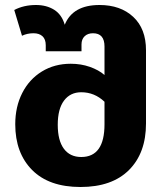

<svg xmlns="http://www.w3.org/2000/svg" viewBox="-20 -730 648 768"><path d="M564 -529V-236Q564 -118 496 -50Q428 18 302 18Q176 18 108.5 -50Q41 -118 41 -233Q41 -303 69 -358Q97 -413 147.5 -444Q198 -475 263 -475Q304 -475 339.5 -462.5Q375 -450 398 -430V-544Q398 -597 352 -597Q331 -597 318.5 -585Q306 -573 306 -552V-525H163V-549Q163 -573 150 -585Q137 -597 114 -597Q89 -597 68 -587L37 -690Q75 -710 124 -710Q166 -710 196.5 -691Q227 -672 239 -631Q271 -710 378 -710Q462 -710 513 -662.5Q564 -615 564 -529ZM398 -233V-323Q358 -361 305 -361Q261 -361 236 -327.5Q211 -294 211 -231Q211 -168 235.5 -135Q260 -102 305 -102Q398 -102 398 -233Z"/></svg>

Font: FiraGOUPP
Style: Bold
Weight: 700
Designer: bBox Type
Foundry: bBox Type GmbH
Version: Version 1.001